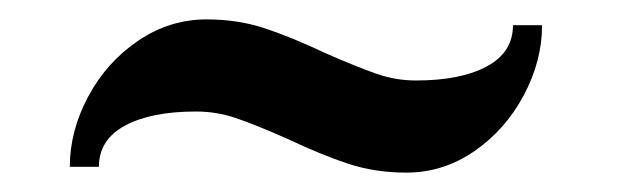

<svg xmlns="http://www.w3.org/2000/svg" viewBox="-20 -379 640 198"><path d="M52 -207Q52 -244 71 -279.5Q90 -315 122.5 -337Q155 -359 193 -359Q225 -359 252.5 -350Q280 -341 316 -324Q348 -310 368 -303Q388 -296 409 -296Q455 -296 482 -310.5Q509 -325 509 -353H539Q539 -316 520 -280.5Q501 -245 469 -223Q437 -201 399 -201Q367 -201 339.5 -210Q312 -219 276 -236Q242 -251 222.5 -257.5Q203 -264 182 -264Q136 -264 109 -249.5Q82 -235 82 -207Z"/></svg>

Font: Space Cowgirl
Style: Regular
Weight: 400
Designer: Valery Marier
Foundry: Valery Marier
Version: Version 1.000